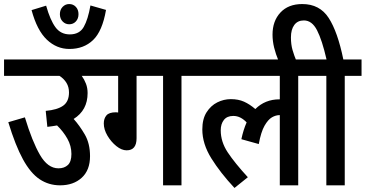

<svg xmlns="http://www.w3.org/2000/svg" viewBox="-20 -916 1807 949"><path d="M0 -622H475V-541H384Q397 -523 405 -502Q413 -481 413 -456Q413 -371 344 -328Q373 -296 399 -251.5Q425 -207 425 -144Q425 -75 384 -37.5Q343 0 277 0Q221 0 176 -30Q131 -60 93.5 -128.5Q56 -197 21 -312L103 -336Q139 -217 177.5 -150.5Q216 -84 269 -84Q298 -84 315.5 -100.5Q333 -117 333 -155Q333 -195 313 -230.5Q293 -266 262 -296Q240 -292 214 -289L206 -368Q263 -373 292 -393.5Q321 -414 321 -459Q321 -486 308.5 -506.5Q296 -527 274 -541H0Z M276 -846Q276 -868 289.5 -882Q303 -896 322 -896Q342 -896 355 -882Q368 -868 368 -846Q368 -824 355 -810Q342 -796 322 -796Q303 -796 289.5 -810Q276 -824 276 -846ZM504 -867Q486 -762 440 -718Q394 -674 323 -674Q260 -674 211.5 -720Q163 -766 136 -866L208 -888Q228 -817 254 -781.5Q280 -746 325 -746Q373 -746 394 -783Q415 -820 427 -889Z M655 -541V-233Q655 -173 606 -173Q581 -173 555 -194Q529 -215 511 -245.5Q493 -276 493 -306Q493 -330 506 -345.5Q519 -361 553 -361L564 -360V-541H462V-622H959V-541H877V0H786V-541Z M946 -541V-622H1537V-541H1454V0H1363V-347H1362Q1343 -347 1324 -336Q1305 -325 1287.5 -294.5Q1270 -264 1259 -204L1173 -228Q1183 -275 1199 -311Q1185 -326 1168.5 -334.5Q1152 -343 1133 -343Q1102 -343 1086.5 -323Q1071 -303 1071 -272Q1071 -215 1105.5 -163Q1140 -111 1205 -40L1139 13Q1069 -62 1024.5 -133.5Q980 -205 980 -276Q980 -328 1001 -361Q1022 -394 1054 -410Q1086 -426 1121 -426Q1158 -426 1186 -413.5Q1214 -401 1242 -377Q1290 -425 1361 -425Q1362 -425 1363 -425V-541Z M1357 -615Q1343 -648 1335 -680.5Q1327 -713 1327 -745Q1327 -812 1366 -854Q1405 -896 1474 -896Q1560 -896 1604.5 -827.5Q1649 -759 1677 -622H1767V-541H1684V0H1593V-541H1524V-622H1594Q1572 -718 1547 -766.5Q1522 -815 1482 -815Q1451 -815 1434.5 -792.5Q1418 -770 1418 -731Q1418 -696 1426 -668.5Q1434 -641 1445 -615Z"/></svg>

Font: Noto Sans Devanagari UI Condensed Medium
Style: Regular
Weight: 500
Width: 3
Designer: Jelle Bosma - Monotype Design Team
Foundry: Monotype Imaging Inc.
Version: Version 2.003